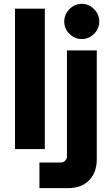

<svg xmlns="http://www.w3.org/2000/svg" viewBox="-20 -775 580 998"><path d="M58 0V-730H213V0ZM185 203V70H294Q309 70 318.5 60.5Q328 51 328 37V-513H483V53Q483 122 443 162.5Q403 203 332 203ZM405 -572Q368 -572 341 -599Q314 -626 314 -663Q314 -700 341 -727.5Q368 -755 405 -755Q442 -755 469 -727.5Q496 -700 496 -663Q496 -626 469 -599Q442 -572 405 -572Z"/></svg>

Font: MuseoModerno Thin
Style: Bold
Weight: 700
Version: Version 1.003